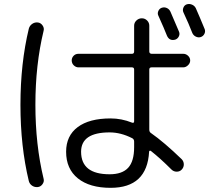

<svg xmlns="http://www.w3.org/2000/svg" viewBox="-20 -863 1040 940"><path d="M772.5 -825.2Q785.2 -829.1 796.9 -823.7Q808.6 -818.4 814.5 -805.7Q848.6 -727.5 856.4 -708Q861.3 -696.3 855.5 -684.6Q849.6 -672.9 837.9 -668.9Q808.6 -661.1 796.9 -689.5Q786.1 -717.8 754.9 -787.1Q750 -797.9 755.4 -809.6Q760.7 -821.3 772.5 -825.2ZM894.5 -841.8Q907.2 -845.7 919.9 -840.3Q932.6 -835 938.5 -823.2Q955.1 -786.1 982.4 -719.7Q986.3 -708 980.5 -696.8Q974.6 -685.5 962.9 -681.6Q950.2 -677.7 938 -684.1Q925.8 -690.4 920.9 -703.1Q905.3 -744.1 877.9 -802.7Q873 -813.5 877.9 -825.7Q882.8 -837.9 894.5 -841.8ZM516.6 -214.8Q377 -214.8 377 -120.1Q377 -9.8 516.6 -9.8Q578.1 -9.8 607.4 -41.5Q636.7 -73.2 636.7 -142.6V-169.9Q636.7 -181.6 627 -186.5Q571.3 -214.8 516.6 -214.8ZM521.5 56.6Q418.9 56.6 361.3 10.3Q303.7 -36.1 303.7 -120.1Q303.7 -198.2 360.4 -240.7Q417 -283.2 521.5 -283.2Q575.2 -283.2 626 -262.7Q636.7 -258.8 636.7 -269.5V-522.5Q636.7 -533.2 626 -533.2H364.3Q351.6 -533.2 341.3 -543Q331.1 -552.7 331.1 -567.4Q331.1 -580.1 340.3 -589.8Q349.6 -599.6 364.3 -599.6H626Q636.7 -599.6 636.7 -611.3V-737.3Q636.7 -752 647.9 -762.7Q659.2 -773.4 674.3 -773.4Q689.5 -773.4 700.2 -762.7Q710.9 -752 710.9 -737.3V-611.3Q710.9 -600.6 721.7 -599.6H877Q890.6 -599.6 900.9 -589.8Q911.1 -580.1 911.1 -566.9Q911.1 -553.7 900.4 -543.5Q889.6 -533.2 877 -533.2H721.7Q710.9 -533.2 710.9 -522.5V-228.5Q710.9 -216.8 718.8 -211.9Q783.2 -167 870.1 -83Q879.9 -72.3 879.9 -58.1Q879.9 -43.9 870.1 -33.2Q860.4 -22.5 845.2 -22.5Q830.1 -22.5 819.3 -33.2Q764.6 -87.9 718.8 -124Q715.8 -126 712.9 -125Q710 -124 710 -120.1Q700.2 56.6 521.5 56.6ZM166 52.7Q150.4 54.7 137.7 46.4Q125 38.1 121.1 23.4Q80.1 -146.5 80.1 -349.6Q80.1 -552.7 121.1 -722.7Q125 -737.3 137.7 -746.1Q150.4 -754.9 166 -752.9Q179.7 -751 188.5 -738.3Q197.3 -725.6 193.4 -711.9Q153.3 -545.9 153.3 -350.1Q153.3 -154.3 193.4 11.7Q197.3 25.4 188.5 38.1Q179.7 50.8 166 52.7Z"/></svg>

Font: Rounded-X Mgen+ 1mn regular
Style: Regular
Weight: 400
Designer: [Source Han Sans]
Ryoko NISHIZUKA  (kana & ideographs); Paul D. Hunt (Latin, Greek & Cyrillic); Wenlong ZHANG  (bopomofo
Version: Version 1.059.20150602